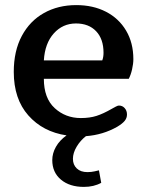

<svg xmlns="http://www.w3.org/2000/svg" viewBox="-20 -521 574 753"><path d="M185 107Q185 80 199.5 54.5Q214 29 241 10Q148 -4 91 -68.5Q34 -133 34 -239Q34 -321 65.5 -380Q97 -439 152.5 -470Q208 -501 279 -501Q345 -501 395.5 -475Q446 -449 474.5 -401Q503 -353 503 -289Q503 -271 498 -249Q493 -227 485 -212H152Q152 -136 194.5 -97Q237 -58 297 -58Q332 -58 358.5 -66.5Q385 -75 418 -94Q422 -96 431.5 -101.5Q441 -107 447 -107Q460 -107 469 -97Q478 -87 478 -72Q478 -58 469 -47Q460 -36 440 -24Q384 8 317 13Q295 30 280.5 54.5Q266 79 266 102Q266 125 281 139.5Q296 154 323 154Q338 154 351 151Q364 148 368 147L377 196Q348 212 309 212Q253 212 219 183.5Q185 155 185 107ZM381 -284Q386 -297 386 -314Q386 -368 357 -398.5Q328 -429 278 -429Q226 -429 191 -390Q156 -351 152 -284Z"/></svg>

Font: Maitree Semibold
Style: Regular
Weight: 600
Designer: CadsonDemak Team
Foundry: CadsonDemak
Version: Version 1.010